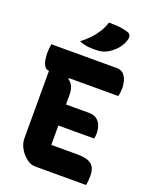

<svg xmlns="http://www.w3.org/2000/svg" viewBox="-169 -1025 887 1116"><g transform="rotate(20 275.0 -466.5)"><path d="M35 -700H439Q469 -700 484 -682.5Q499 -665 504.5 -642.5Q510 -620 510 -604Q510 -588 508.5 -574.5Q507 -561 503 -550H76Q58 -550 48 -564.5Q38 -579 34 -601Q30 -623 30 -645Q30 -658 31.5 -672Q33 -686 35 -700ZM190 -400H379Q408 -400 426 -386Q444 -372 452 -350Q460 -328 460 -304Q460 -297 459.5 -291Q459 -285 458.5 -280Q458 -275 457 -270H190ZM190 0Q169 0 149 -11.5Q129 -23 112 -42.5Q95 -62 85 -85.5Q75 -109 75 -132Q75 -176 75 -220Q75 -264 75 -308.5Q75 -353 75 -397Q75 -441 75 -485Q75 -529 75 -573H206L197 -544Q217 -531 226 -510Q235 -489 235 -457Q235 -419 235 -380.5Q235 -342 235 -303.5Q235 -265 235 -226.5Q235 -188 235 -150H398Q457 -150 483.5 -129Q510 -108 510 -58Q510 -42 508.5 -26.5Q507 -11 504 0ZM307 -933Q334 -933 355.5 -931.5Q377 -930 395 -926.5Q413 -923 428 -918Q442 -913 445 -900.5Q448 -888 443 -872Q437 -854 428.5 -840Q420 -826 409.5 -814.5Q399 -803 386 -792.5Q373 -782 357 -773Q339 -763 321.5 -760Q304 -757 276 -757Q260 -757 245 -758.5Q230 -760 216 -763.5Q202 -767 186 -773Q217 -797 240 -821.5Q263 -846 280 -873.5Q297 -901 307 -933Z"/></g></svg>

Font: Recursive Casual ExtraBold
Style: Regular
Weight: 800
Version: Version 1.047